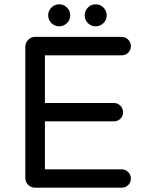

<svg xmlns="http://www.w3.org/2000/svg" viewBox="-20 -869 678 889"><path d="M290 -834Q305.2 -818.8 305.2 -797.9Q305.2 -776.9 290 -762Q274.9 -747.1 253.9 -747.1Q232.9 -747.1 218 -762Q203.1 -776.9 203.1 -797.9Q203.1 -818.8 218 -834Q232.9 -849.1 253.9 -849.1Q274.9 -849.1 290 -834ZM459 -834Q474.1 -818.8 474.1 -797.9Q474.1 -776.9 459 -762Q443.8 -747.1 422.9 -747.1Q401.9 -747.1 387 -762Q372.1 -776.9 372.1 -797.9Q372.1 -818.8 387 -834Q401.9 -849.1 422.9 -849.1Q443.8 -849.1 459 -834ZM543 0H142.1Q123.5 0 110.4 -13.2Q97.2 -26.4 97.2 -44.9V-651.9Q97.2 -670.9 110.4 -684.6Q123.5 -698.2 142.1 -698.2H543Q561 -698.2 573.5 -685.5Q585.9 -672.9 585.9 -654.8Q585.9 -636.7 573.5 -624.8Q561 -612.8 543 -612.8H188V-392.1H506.8Q524.9 -392.1 537.4 -379.6Q549.8 -367.2 549.8 -349.1Q549.8 -331.1 537.4 -319.1Q524.9 -307.1 506.8 -307.1H188V-85H543Q561 -85 573.5 -72.5Q585.9 -60.1 585.9 -42Q585.9 -23.9 573.5 -12Q561 0 543 0Z"/></svg>

Font: Aka-Acid-Varela
Style: Regular
Weight: 400
Designer: Joe Prince, Avraham Cornfeld, Cyberella
Foundry: Joe Prince, Avraham Cornfeld, Cyberella
Version: Version 2.000; ttfautohint (v1.5.33-1714) -l 8 -r 50 -G 200 